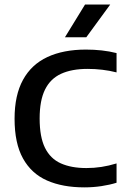

<svg xmlns="http://www.w3.org/2000/svg" viewBox="-20 -822 558 850"><path d="M353.5 7.5Q257 7.5 188 -23Q119 -53.5 81.8 -120.5Q44.5 -187.5 44.5 -296.5Q44.5 -400.5 81.8 -468.5Q119 -536.5 189.8 -569.5Q260.5 -602.5 360.5 -602.5Q396 -602.5 430.2 -598.8Q464.5 -595 496 -587V-501.5Q464.5 -509.5 432.8 -513.2Q401 -517 367.5 -517Q297.5 -517 250.2 -495.2Q203 -473.5 179.2 -425.2Q155.5 -377 155.5 -297.5Q155.5 -215.5 179.2 -167.5Q203 -119.5 249.2 -98.8Q295.5 -78 362.5 -78Q396.5 -78 429 -83Q461.5 -88 496 -98.5V-13Q465.5 -3.5 428.8 2Q392 7.5 353.5 7.5ZM267.5 -657 356.5 -802H468L362 -657Z"/></svg>

Font: Encode Sans SC Medium
Style: Regular
Weight: 500
Version: Version 3.002